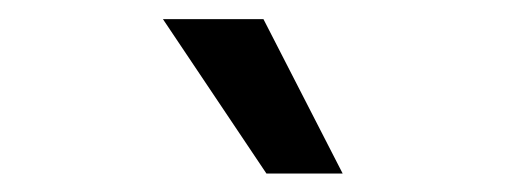

<svg xmlns="http://www.w3.org/2000/svg" viewBox="-20 -803 537 204"><path d="M344.1 -618.6 259.9 -782.7H153.1L263.1 -618.6Z"/></svg>

Font: Inter 465
Style: Regular
Weight: 400
Designer: Rasmus Andersson
Foundry: rsms
Version: Version 3.019;Glyphs 3.1.2 (3151)